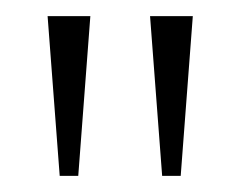

<svg xmlns="http://www.w3.org/2000/svg" viewBox="-20 -734 298 238"><path d="M54 -516 39 -714H92L77 -516ZM181 -516 166 -714H219L204 -516Z"/></svg>

Font: Noto Serif Myanmar ExtraCondensed ExtraLight
Style: Regular
Weight: 200
Width: 2
Designer: Ben Mitchell and the Monotype Design Team
Foundry: Monotype Imaging Inc.
Version: Version 2.106; ttfautohint (v1.8.4.7-5d5b)